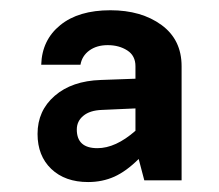

<svg xmlns="http://www.w3.org/2000/svg" viewBox="-20 -892 436 382"><path d="M341.3 -760.3V-533.2H267.1L255.9 -575.7Q231.4 -551.3 207.5 -540.5Q183.6 -529.8 155.3 -529.8Q109.4 -529.8 82 -555.9Q54.7 -582 54.7 -625.5Q54.7 -671.9 88.9 -701.4Q123 -731 180.7 -732.9L249.5 -735.4V-760.3Q249.5 -781.2 233.2 -791.7Q216.8 -802.2 194.3 -802.2Q172.4 -802.2 157.7 -791.5Q143.1 -780.8 140.1 -763.2H62Q63.5 -812.5 99.9 -842Q136.2 -871.6 199.7 -871.6Q261.2 -871.6 301.3 -842.3Q341.3 -813 341.3 -760.3ZM132.8 -634.3Q132.8 -597.2 173.8 -597.2Q210 -597.2 249.5 -631.8V-676.3L182.6 -673.3Q158.7 -672.4 145.8 -661.6Q132.8 -650.9 132.8 -634.3Z"/></svg>

Font: Estedad-FD Bold
Style: Regular
Weight: 700
Designer: Amin Abedi
Version: Version 7.3